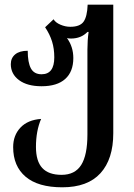

<svg xmlns="http://www.w3.org/2000/svg" viewBox="-20 -556 570 817"><path d="M36 70Q36 20 67 -13Q98 -46 155 -50Q133 1 133 69Q133 130 160 159Q187 188 242 188Q299 188 325.5 146Q352 104 352 16V-345Q352 -384 357 -420H352Q325 -392 282 -392Q271 -392 265 -394Q292 -357 292 -309Q292 -251 257.5 -220Q223 -189 157 -189Q96 -189 61 -215Q26 -241 26 -283Q26 -309 44.5 -324.5Q63 -340 98 -340Q98 -290 111.5 -265Q125 -240 157 -240Q211 -240 211 -312Q211 -349 201.5 -379.5Q192 -410 172 -440L208 -474Q216 -460 237 -451Q258 -442 279 -442Q320 -442 335.5 -463.5Q351 -485 353 -536H462V11Q462 121 407.5 181Q353 241 245 241Q142 241 89 196Q36 151 36 70Z"/></svg>

Font: Noto Serif Georgian Medium Narrow
Style: Regular
Weight: 500
Width: 4
Designer: Monotype Design team
Foundry: Monotype Imaging Inc.
Version: Version 1.000